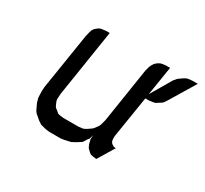

<svg xmlns="http://www.w3.org/2000/svg" viewBox="-94 -547 731 683"><g transform="rotate(30 271.5 -206.0)"><path d="M75.2 -110.8 76.2 -128.9 112.8 -359.9 117.2 -377.9 120.1 -387.2 125 -395 133.8 -402.8 142.1 -408.2 150.9 -410.2 166 -412.1H181.2L138.2 -137.2L137.2 -120.1V-110.8L140.1 -103L146 -89.8L148.9 -85.9L160.2 -77.1L166 -71.8L173.8 -69.8L189 -67.9H251L267.1 -69.8L273.9 -71.8L283.2 -77.1L295.9 -85.9L300.8 -89.8L311 -103L315.9 -110.8L318.8 -120.1L323.2 -137.2L357.9 -359.9L362.8 -377.9L367.2 -387.2L372.1 -395L380.9 -402.8L390.1 -408.2L397.9 -410.2L413.1 -412.1H429.2L410.2 -293L460 -377.9L470.2 -390.1L475.1 -394L487.8 -402.8L497.1 -408.2L503.9 -410.2L520 -412.1H543L480 -308.1L471.2 -294.9L466.8 -291L453.1 -282.2L445.8 -277.8L437 -275.9L421.9 -273.9H407.2L379.9 -103V-94.2V-89.8L381.8 -81.1L386.2 -75.2L394 -69.8L397 -68.8L404.8 -67.9L363.8 0L348.1 -2L339.8 -3.9L334 -7.8L324.2 -17.1L320.8 -21L314.9 -34.2L313 -43L311 -50.8L312 -67.9L307.1 -50.8L300.8 -43L292 -28.8L286.1 -24.9L273.9 -17.1L256.8 -7.8L231.9 -2L216.8 0H170.9L154.8 -2L132.8 -7.8L119.1 -17.1L99.1 -34.2L92.8 -43L81.1 -67.9L76.2 -85.9Z"/></g></svg>

Font: Petahja
Style: Italic
Weight: 400
Designer: T. Christopher White
Version: Version 1.1